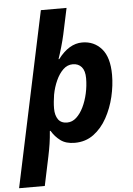

<svg xmlns="http://www.w3.org/2000/svg" viewBox="-97 -807 756 1094"><g transform="rotate(-5 281.0 -260.0)"><path d="M-33 240 179 -760H326L294 -610Q287 -578 276 -540Q265 -502 255 -473H259Q322 -556 397 -556Q465 -556 508 -507Q551 -458 551 -357Q551 -297 536 -233Q521 -169 490.5 -113.5Q460 -58 414 -24Q368 10 306 10Q256 10 225 -13Q194 -36 174 -70H170Q167 -30 162 3Q157 36 149 74L114 240ZM273 -109Q302 -109 325.5 -130.5Q349 -152 366 -187Q383 -222 392.5 -265Q402 -308 402 -351Q402 -394 383.5 -415.5Q365 -437 333 -437Q302 -437 278 -414Q254 -391 237 -353.5Q220 -316 212 -273Q209 -254 207 -234Q205 -214 205 -195Q205 -156 221.5 -132.5Q238 -109 273 -109Z"/></g></svg>

Font: BC Sans
Style: Bold Italic
Weight: 700
Italic angle: -12°
Designer: Monotype Design Team
Province of B.C.
Foundry: Monotype Imaging Inc.
Version: Version 2.000;GOOG;noto-source:20170915:90ef993387c0